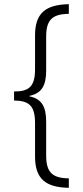

<svg xmlns="http://www.w3.org/2000/svg" viewBox="-20 -736 394 915"><path d="M308 159V114C229 113 200 85 200 5V-156C200 -229 178 -265 120 -277V-279C177 -291 200 -326 200 -399V-562C200 -643 231 -669 308 -670V-716C196 -714 147 -672 147 -568V-406C147 -321 116 -300 47 -300V-257C120 -256 147 -231 147 -149V10C147 117 198 157 308 159Z"/></svg>

Font: Noto Sans Arabic ExtCond Light
Style: Regular
Weight: 300
Width: 2
Designer: Monotype Design Team, Nadine Chahine, Nizar Qandah and Khaled Hosny
Foundry: Monotype Imaging Inc.
Version: Version 2.012